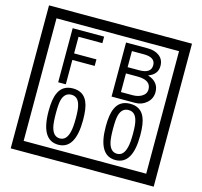

<svg xmlns="http://www.w3.org/2000/svg" viewBox="-141 -1116 1436 1362"><g transform="rotate(15 577.5 -435.0)"><path d="M1103 90H53V-960H1103ZM1028 15V-885H128V15ZM488 -799H313V-677H477V-629H313V-450H257V-847H488ZM942 -561Q942 -513 906.5 -481.5Q871 -450 823 -450H649V-847H808Q859 -847 891 -824Q928 -798 928 -749Q928 -686 860 -662Q942 -636 942 -561ZM877 -741Q877 -799 792 -799H705V-681H791Q877 -681 877 -741ZM889 -567Q889 -635 788 -635H705V-498H791Q828 -498 855 -513Q889 -532 889 -567ZM497 -236Q497 -22 371 -22Q244 -22 244 -236Q244 -324 265 -369Q294 -435 371 -435Q448 -435 477 -369Q497 -325 497 -236ZM444 -236Q444 -303 435 -332Q420 -389 371 -389Q322 -389 306 -332Q298 -303 298 -236Q298 -167 306 -133Q322 -68 371 -68Q419 -68 435 -134Q444 -167 444 -236ZM917 -236Q917 -22 791 -22Q664 -22 664 -236Q664 -324 685 -369Q714 -435 791 -435Q868 -435 897 -369Q917 -325 917 -236ZM864 -236Q864 -303 855 -332Q840 -389 791 -389Q742 -389 726 -332Q718 -303 718 -236Q718 -167 726 -133Q742 -68 791 -68Q839 -68 855 -134Q864 -167 864 -236Z"/></g></svg>

Font: Unicode BMP Fallback SIL
Style: Regular
Weight: 400
Foundry: NRSI, SIL International
Version: Version 5.1 Based on Unicode 5.1